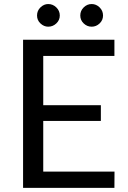

<svg xmlns="http://www.w3.org/2000/svg" viewBox="-20 -908 618 928"><path d="M533 0H91.5V-716H533V-637.5H189V-399.5H467.5V-323.5H189V-78.5H533.5ZM423 -779Q401 -779 384.5 -794.8Q368 -810.5 368 -833Q368 -856 384.5 -872.2Q401 -888.5 423 -888.5Q445 -888.5 461.5 -872.2Q478 -856 478 -833Q478 -810.5 461.5 -794.8Q445 -779 423 -779ZM213 -779Q192.5 -779 175.8 -794.5Q159 -810 159 -833Q159 -856.5 175.8 -872.5Q192.5 -888.5 213 -888.5Q235.5 -888.5 252.2 -872.2Q269 -856 269 -833Q269 -810.5 252.2 -794.8Q235.5 -779 213 -779Z"/></svg>

Font: Verano Sans
Style: Regular
Weight: 400
Designer: Lukasz Dziedzic with Adam Twardoch and Botio Nikoltchev
Foundry: tyPoland Lukasz Dziedzic
Version: Version 3.001;December 28, 2019;FontCreator 12.0.0.2547 64-b